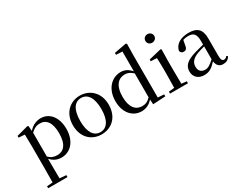

<svg xmlns="http://www.w3.org/2000/svg" viewBox="-108 -1462 3005 2375"><g transform="rotate(-30 1395.0 -274.5)"><path d="M375 15C505 15 602 -92 602 -265C602 -433 512 -537 390 -537C329 -537 268 -512 219 -455L213 -526L200 -534L35 -490V-465L121 -459C123 -410 124 -361 124 -293V23L122 225L39 232V260H315V232L222 224L220 23V-57C266 -3 321 15 375 15ZM221 -427C268 -474 308 -486 349 -486C438 -486 497 -418 497 -263C497 -98 430 -37 345 -37C298 -37 261 -49 221 -87Z M948 15C1088 15 1205 -81 1205 -261C1205 -441 1083 -537 948 -537C814 -537 693 -440 693 -261C693 -82 808 15 948 15ZM948 -17C854 -17 798 -101 798 -260C798 -420 854 -504 948 -504C1042 -504 1099 -420 1099 -260C1099 -101 1042 -17 948 -17Z M1683 10 1862 0V-28L1774 -34V-647L1777 -800L1762 -809L1591 -777V-750L1680 -745V-462C1636 -515 1586 -537 1533 -537C1402 -537 1297 -429 1297 -255C1297 -92 1390 15 1519 15C1581 15 1635 -10 1679 -61ZM1677 -93C1639 -52 1602 -37 1556 -37C1467 -37 1401 -104 1401 -258C1401 -423 1474 -486 1562 -486C1603 -486 1638 -471 1677 -434Z M2054 -655C2089 -655 2118 -680 2118 -716C2118 -751 2089 -777 2054 -777C2019 -777 1991 -751 1991 -716C1991 -680 2019 -655 2054 -655ZM2009 0H2186V-28L2112 -36L2110 -230V-382L2113 -526L2100 -534L1923 -491V-466L2009 -461C2011 -411 2013 -362 2013 -294V-230C2013 -176 2012 -92 2010 -36L1930 -28V0Z M2684 14C2728 14 2760 -3 2782 -42L2766 -56C2749 -36 2737 -29 2721 -29C2695 -29 2681 -46 2681 -104V-355C2681 -483 2625 -537 2504 -537C2383 -537 2306 -486 2289 -402C2294 -377 2312 -363 2338 -363C2365 -363 2385 -378 2390 -420L2404 -493C2429 -502 2452 -505 2475 -505C2554 -505 2587 -475 2587 -365V-321C2545 -310 2499 -298 2460 -287C2322 -247 2274 -196 2274 -116C2274 -32 2334 15 2414 15C2488 15 2531 -17 2589 -80C2597 -21 2627 14 2684 14ZM2587 -111C2527 -55 2493 -38 2457 -38C2403 -38 2368 -68 2368 -130C2368 -189 2401 -232 2482 -263C2512 -274 2549 -285 2587 -295Z"/></g></svg>

Font: Noto Serif HK Medium
Style: Regular
Weight: 500
Designer: Ryoko NISHIZUKA 西塚涼子 (kana & ideographs); Frank Grießhammer (Latin, Greek & Cyrillic); Wenlong ZHANG 张文龙 (bopomofo); San
Foundry: Adobe
Version: Version 2.001;hotconv 1.1.0;makeotfexe 2.6.0